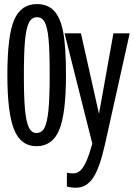

<svg xmlns="http://www.w3.org/2000/svg" viewBox="-20 -687 640 915"><path d="M342.8 207.5Q317.4 207.5 298.8 202.1V136.2Q312.5 139.2 329.1 139.2Q356.9 139.2 376.2 110.1Q395.5 81.1 413.6 18.6L419.9 -2.4L287.6 -528.3H365.7L451.7 -144.5L520.5 -528.3H598.1L480.5 0Q455.1 114.3 423.3 160.9Q391.6 207.5 342.8 207.5ZM294.4 -329.6Q294.4 -144.5 262 -67.4Q229.5 9.8 153.8 9.8Q79.6 9.8 47.4 -68.8Q15.1 -147.5 15.1 -329.6Q15.1 -517.6 47.6 -592.5Q80.1 -667.5 155.3 -667.5Q207.5 -667.5 237.5 -635.5Q267.6 -603.5 281 -534.9Q294.4 -466.3 294.4 -329.6ZM216.8 -329.6Q216.8 -445.8 211.4 -501Q206.1 -556.2 193.4 -580.6Q180.7 -605 156.2 -605Q130.9 -605 117.9 -579.1Q105 -553.2 99.4 -496.1Q93.8 -439 93.8 -329.6Q93.8 -222.7 99.1 -165Q104.5 -107.4 117.2 -80.3Q129.9 -53.2 153.3 -53.2Q179.2 -53.2 192.1 -78.4Q205.1 -103.5 210.9 -161.9Q216.8 -220.2 216.8 -329.6Z"/></svg>

Font: Liberation Mono
Style: Regular
Weight: 400
Monospace: yes
Designer: Steve Matteson
Foundry: Ascender Corporation
Version: Version 2.1.5